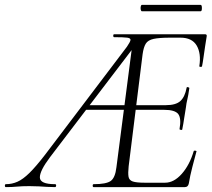

<svg xmlns="http://www.w3.org/2000/svg" viewBox="-80 -765 868 785"><path d="M-56 0Q-60 0 -60 -6Q-60 -12 -56 -12Q-31 -12 -8.5 -22Q14 -32 40.5 -58Q67 -84 104 -132L439 -574Q452 -593 453.5 -601Q455 -609 440 -611Q425 -613 387 -613Q383 -613 383 -619Q383 -625 387 -625H758Q767 -625 765 -616Q762 -598 758.5 -575Q755 -552 752 -530Q749 -508 746 -494Q745 -491 739.5 -491.5Q734 -492 735 -495Q743 -547 724 -579Q705 -611 658 -611H615Q571 -611 548 -606Q525 -601 516 -586.5Q507 -572 503 -543L446 -85Q443 -57 445.5 -42.5Q448 -28 463 -23Q478 -18 511 -18H595Q631 -18 663 -54Q695 -90 712 -147Q713 -150 719 -149Q725 -148 723 -145Q716 -119 706.5 -82.5Q697 -46 692 -15Q689 0 676 0H303Q299 0 299 -6Q299 -12 303 -12Q354 -12 372.5 -25Q391 -38 396 -81L465 -613L490 -602L125 -123Q82 -66 83 -39Q84 -12 145 -12Q150 -12 149.5 -6Q149 0 145 0Q127 0 111.5 -1Q96 -2 79.5 -3Q63 -4 40 -4Q9 -4 -10.5 -2Q-30 0 -56 0ZM264 -316 282 -335H467L470 -316ZM665 -235Q664 -233 659 -234Q654 -235 654 -237Q662 -282 648.5 -299Q635 -316 591 -316H464L467 -335H598Q639 -335 657.5 -352Q676 -369 683 -406Q683 -410 689 -408.5Q695 -407 694 -404Q690 -375 686 -359Q682 -343 680 -325Q676 -303 673 -281.5Q670 -260 665 -235ZM500 -719Q497 -719 495.5 -725.5Q494 -732 495.5 -738.5Q497 -745 500 -745H740Q744 -745 745 -738.5Q746 -732 745 -725.5Q744 -719 740 -719Z"/></svg>

Font: Cormorant Light Light
Style: Italic
Weight: 300
Italic angle: -10°
Version: Version 4.000